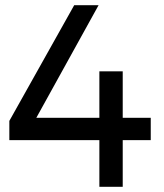

<svg xmlns="http://www.w3.org/2000/svg" viewBox="-20 -720 631 740"><path d="M561 -266V-180H453V0H363V-180H16V-254L266 -700H360L120 -266H363V-445H453V-266Z"/></svg>

Font: Montserrat arm
Style: Regular
Weight: 400
Designer: Julieta Ulanovsky
Foundry: Julieta Ulanovsky
Version: Version 6.000;PS 006.000;hotconv 1.0.88;makeotf.lib2.5.64775